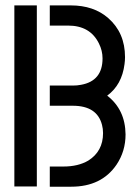

<svg xmlns="http://www.w3.org/2000/svg" viewBox="-20 -704 529 725"><path d="M34.2 0H119.1V-683.6H34.2ZM168 1H249Q363.3 1 419.9 -82Q454.1 -132.8 454.1 -196.3Q453.1 -290 384.8 -342.8Q440.4 -383.8 450.2 -461.9Q452.1 -475.6 452.1 -488.3Q452.1 -580.1 388.7 -635.7Q334 -683.6 247.1 -683.6H168V-607.4H237.3Q320.3 -607.4 353.5 -540Q367.2 -512.7 367.2 -483.4Q367.2 -398.4 286.1 -383.8Q271.5 -380.9 254.9 -380.9H168V-304.7H254.9Q346.7 -304.7 365.2 -232.4Q369.1 -217.8 369.1 -201.2Q369.1 -132.8 313.5 -97.7Q275.4 -75.2 219.7 -75.2H168Z"/></svg>

Font: Post No Bills Colombo SemiBold
Style: Regular
Weight: 600
Designer: Kosala Senevirathne, Siva Puranthara, Lasantha Premarathna, Tharique Azeez
Foundry: Mooniak
Version: Version 1.220 ; ttfautohint (v1.6)